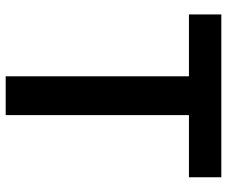

<svg xmlns="http://www.w3.org/2000/svg" viewBox="-80 -698 779 658"><g transform="rotate(90 309.0 -369.5)"><path d="M242 0V-628H30V-739H588V-628H375V0Z"/></g></svg>

Font: Noto Sans JP Thin SemiBold
Style: Regular
Weight: 600
Version: Version 2.004-H2;hotconv 1.0.118;makeotfexe 2.5.65603